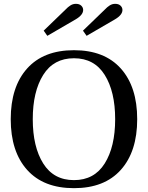

<svg xmlns="http://www.w3.org/2000/svg" viewBox="-20 -972 772 1002"><path d="M208 -812 325 -925Q333 -934 346.5 -943Q360 -952 376 -952Q394 -952 404 -942.5Q414 -933 414 -920Q414 -894 375 -871L227 -785ZM413 -812 530 -925Q538 -934 551.5 -943Q565 -952 581 -952Q599 -952 609 -942.5Q619 -933 619 -920Q619 -894 580 -871L432 -785ZM36 -350Q36 -519 121.5 -614.5Q207 -710 366 -710Q525 -710 610.5 -614.5Q696 -519 696 -350Q696 -181 610.5 -85.5Q525 10 366 10Q207 10 121.5 -85.5Q36 -181 36 -350ZM581 -350Q581 -494 526.5 -581Q472 -668 366 -668Q260 -668 205.5 -581Q151 -494 151 -350Q151 -206 205.5 -119Q260 -32 366 -32Q472 -32 526.5 -119Q581 -206 581 -350Z"/></svg>

Font: Trirong Medium
Style: Regular
Weight: 500
Designer: Katatrad Team
Foundry: CadsonDemak
Version: Version 1.001